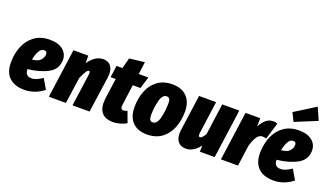

<svg xmlns="http://www.w3.org/2000/svg" viewBox="-77 -1397 3375 1968"><g transform="rotate(20 1611.0 -413.5)"><path d="M505 -404Q505 -303 416 -254Q327 -205 195 -191Q195 -116 264 -116Q292 -116 319 -127.5Q346 -139 383 -163L446 -56Q351 20 236 20Q128 20 70 -36Q12 -92 12 -197Q12 -291 44 -372Q76 -453 143.5 -503Q211 -553 312 -553Q402 -553 453.5 -511.5Q505 -470 505 -404ZM323 -399Q323 -432 291 -432Q259 -432 237.5 -394.5Q216 -357 205 -299Q270 -304 296.5 -334.5Q323 -365 323 -399Z M1001 -430Q1001 -413 998 -393L942 0H756L805 -351Q806 -358 806 -369Q806 -381 803 -385.5Q800 -390 794 -390Q781 -390 765.5 -366.5Q750 -343 725 -288L684 0H498L572 -534H734L735 -451Q764 -497 805 -525Q846 -553 893 -553Q944 -553 972.5 -520.5Q1001 -488 1001 -430Z M1236 -183Q1234 -169 1234 -164Q1234 -129 1263 -129Q1281 -129 1305 -140L1349 -21Q1317 -1 1277 9.5Q1237 20 1200 20Q1125 20 1085.5 -20.5Q1046 -61 1046 -137Q1046 -159 1049 -183L1080 -405H1024L1042 -534H1106L1137 -650L1302 -669L1284 -534H1389L1350 -405H1266Z M1359 -202Q1359 -295 1389.5 -375Q1420 -455 1485 -504Q1550 -553 1647 -553Q1748 -553 1805 -495.5Q1862 -438 1862 -331Q1861 -237 1830.5 -157.5Q1800 -78 1735 -29Q1670 20 1573 20Q1472 20 1415.5 -37Q1359 -94 1359 -202ZM1673 -357Q1673 -389 1663.5 -403Q1654 -417 1633 -417Q1587 -417 1567 -341.5Q1547 -266 1547 -182Q1547 -147 1556.5 -132Q1566 -117 1587 -117Q1634 -117 1653.5 -194.5Q1673 -272 1673 -357Z M1885 -104Q1885 -123 1888 -144L1942 -534H2128L2079 -178Q2078 -172 2078 -163Q2078 -140 2094 -140Q2118 -140 2148 -194L2195 -534H2381L2307 0H2145L2147 -68Q2081 20 1998 20Q1943 20 1914 -13Q1885 -46 1885 -104Z M2793 -542 2738 -359Q2715 -366 2697 -366Q2660 -366 2636 -330Q2612 -294 2593 -229L2561 0H2375L2449 -534H2609V-443Q2634 -494 2669 -522.5Q2704 -551 2746 -551Q2771 -551 2793 -542Z M3222 -404Q3222 -303 3133 -254Q3044 -205 2912 -191Q2912 -116 2981 -116Q3009 -116 3036 -127.5Q3063 -139 3100 -163L3163 -56Q3068 20 2953 20Q2845 20 2787 -36Q2729 -92 2729 -197Q2729 -291 2761 -372Q2793 -453 2860.5 -503Q2928 -553 3029 -553Q3119 -553 3170.5 -511.5Q3222 -470 3222 -404ZM3040 -399Q3040 -432 3008 -432Q2976 -432 2954.5 -394.5Q2933 -357 2922 -299Q2987 -304 3013.5 -334.5Q3040 -365 3040 -399ZM3123 -847 3182 -713 2943 -615 2898 -706Z"/></g></svg>

Font: Fira Sans Condensed Black
Style: Italic
Weight: 900
Width: 3
Italic angle: -8°
Designer: Carrois Corporate & Edenspiekermann AG
Foundry: Carrois Corporate GbR & Edenspiekermann AG
Version: Version 4.203